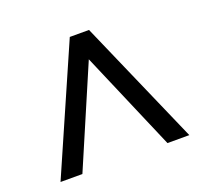

<svg xmlns="http://www.w3.org/2000/svg" viewBox="-90 -733 730 685"><g transform="rotate(-20 274.5 -390.5)"><path d="M30 -153 238 -628H311L519 -153H436L274 -531H275L113 -153Z"/></g></svg>

Font: Nunito Sans 7pt SemiCondensed SemiBold
Style: Regular
Weight: 600
Width: 4
Designer: Vernon Adams
Foundry: Vernon Adams
Version: Version 3.101;gftools[0.9.27]